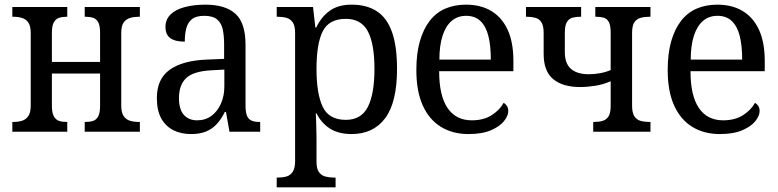

<svg xmlns="http://www.w3.org/2000/svg" viewBox="-20 -566 3343 825"><path d="M33 0V-42H37Q58 -42 74.5 -47Q91 -52 101.5 -67Q112 -82 112 -112V-424Q112 -455 101.5 -469.5Q91 -484 74.5 -489Q58 -494 37 -494H33V-536H269V-494H266Q248 -494 234 -489.5Q220 -485 211.5 -470.5Q203 -456 203 -425V-300H410V-425Q410 -456 402 -470.5Q394 -485 380 -489.5Q366 -494 348 -494H344V-536H581V-494H576Q556 -494 539 -489Q522 -484 511.5 -469.5Q501 -455 501 -424V-112Q501 -82 511.5 -67Q522 -52 539 -47Q556 -42 576 -42H581V0H344V-42H348Q366 -42 380 -46.5Q394 -51 402 -66Q410 -81 410 -111V-250H203V-111Q203 -81 211.5 -66Q220 -51 234 -46.5Q248 -42 266 -42H269V0Z M801 10Q758 10 725 -6.5Q692 -23 673 -57Q654 -91 654 -145Q654 -227 709.5 -266.5Q765 -306 869 -310L943 -313V-373Q943 -410 937.5 -438Q932 -466 913.5 -482Q895 -498 858 -498Q822 -498 804.5 -483.5Q787 -469 780.5 -444.5Q774 -420 774 -387Q733 -387 712 -402Q691 -417 691 -450Q691 -483 713.5 -504.5Q736 -526 775.5 -536Q815 -546 863 -546Q948 -546 991.5 -507Q1035 -468 1035 -373V-114Q1035 -86 1040.5 -70.5Q1046 -55 1059.5 -48.5Q1073 -42 1094 -42H1098V0H966L951 -85H946Q931 -54 911.5 -33Q892 -12 865.5 -1Q839 10 801 10ZM827 -49Q863 -49 889 -68.5Q915 -88 929.5 -121Q944 -154 944 -195V-267L889 -264Q811 -260 780 -230.5Q749 -201 749 -145Q749 -96 770 -72.5Q791 -49 827 -49Z M1169 239V197H1173Q1194 197 1210.5 192.5Q1227 188 1237.5 172.5Q1248 157 1248 127V-425Q1248 -456 1237.5 -470.5Q1227 -485 1210.5 -489.5Q1194 -494 1173 -494H1169V-536H1325L1335 -448H1339Q1360 -493 1396.5 -519.5Q1433 -546 1491 -546Q1556 -546 1599.5 -517.5Q1643 -489 1664.5 -428Q1686 -367 1686 -270Q1686 -126 1635 -58Q1584 10 1491 10Q1434 10 1397 -14Q1360 -38 1340 -79H1337Q1338 -62 1338.5 -41.5Q1339 -21 1339.5 -1.5Q1340 18 1340 34V129Q1340 159 1350.5 173.5Q1361 188 1378 192.5Q1395 197 1414 197H1422V239ZM1466 -51Q1532 -51 1560.5 -106.5Q1589 -162 1589 -270Q1589 -378 1560.5 -431.5Q1532 -485 1466 -485Q1394 -485 1367 -432Q1340 -379 1340 -270Q1340 -162 1367 -106.5Q1394 -51 1466 -51Z M1993 10Q1925 10 1874.5 -21Q1824 -52 1796.5 -113Q1769 -174 1769 -265Q1769 -336 1784 -388.5Q1799 -441 1826.5 -476.5Q1854 -512 1893.5 -529Q1933 -546 1982 -546Q2046 -546 2091.5 -518.5Q2137 -491 2161.5 -437.5Q2186 -384 2186 -305V-260H1867Q1867 -155 1903 -102Q1939 -49 2007 -49Q2058 -49 2092.5 -71Q2127 -93 2144 -124Q2152 -120 2158 -111Q2164 -102 2164 -89Q2164 -69 2146 -46Q2128 -23 2090 -6.5Q2052 10 1993 10ZM2089 -310Q2089 -370 2078.5 -411.5Q2068 -453 2044.5 -475.5Q2021 -498 1983 -498Q1946 -498 1920.5 -476Q1895 -454 1881.5 -412Q1868 -370 1868 -310Z M2529 0V-42H2533Q2553 -42 2569 -46.5Q2585 -51 2594.5 -65.5Q2604 -80 2604 -111V-217Q2573 -203 2538 -197.5Q2503 -192 2473 -192Q2398 -192 2357 -226Q2316 -260 2316 -334V-424Q2316 -455 2306.5 -470Q2297 -485 2280.5 -489.5Q2264 -494 2245 -494H2240V-536H2477V-494H2473Q2455 -494 2440 -490Q2425 -486 2416 -471.5Q2407 -457 2407 -425V-342Q2407 -293 2433.5 -270Q2460 -247 2510 -247Q2534 -247 2558.5 -251.5Q2583 -256 2604 -265V-425Q2604 -457 2596 -471.5Q2588 -486 2574 -490Q2560 -494 2542 -494H2538V-536H2775V-494H2771Q2750 -494 2733 -489.5Q2716 -485 2706 -470.5Q2696 -456 2696 -424V-112Q2696 -81 2706 -66Q2716 -51 2733 -46.5Q2750 -42 2771 -42H2775V0Z M3073 10Q3005 10 2954.5 -21Q2904 -52 2876.5 -113Q2849 -174 2849 -265Q2849 -336 2864 -388.5Q2879 -441 2906.5 -476.5Q2934 -512 2973.5 -529Q3013 -546 3062 -546Q3126 -546 3171.5 -518.5Q3217 -491 3241.5 -437.5Q3266 -384 3266 -305V-260H2947Q2947 -155 2983 -102Q3019 -49 3087 -49Q3138 -49 3172.5 -71Q3207 -93 3224 -124Q3232 -120 3238 -111Q3244 -102 3244 -89Q3244 -69 3226 -46Q3208 -23 3170 -6.5Q3132 10 3073 10ZM3169 -310Q3169 -370 3158.5 -411.5Q3148 -453 3124.5 -475.5Q3101 -498 3063 -498Q3026 -498 3000.5 -476Q2975 -454 2961.5 -412Q2948 -370 2948 -310Z"/></svg>

Font: Noto Serif SemiCondensed
Style: Regular
Weight: 400
Width: 4
Designer: Monotype Design Team
Foundry: Monotype Imaging Inc.
Version: Version 2.013